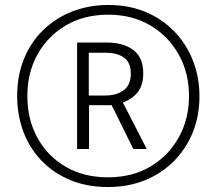

<svg xmlns="http://www.w3.org/2000/svg" viewBox="-20 -743 870 772"><path d="M414 9Q330 9 262.5 -19Q195 -47 147 -97Q99 -147 74 -213.5Q49 -280 49 -357Q49 -439 76.5 -506.5Q104 -574 154 -622.5Q204 -671 271 -697Q338 -723 416 -723Q498 -723 565 -695Q632 -667 680.5 -617Q729 -567 755.5 -500Q782 -433 782 -356Q782 -277 755 -210.5Q728 -144 678.5 -94.5Q629 -45 562 -18Q495 9 414 9ZM414 -30Q512 -30 585 -73.5Q658 -117 699 -191Q740 -265 740 -357Q740 -450 698.5 -524Q657 -598 584 -641Q511 -684 415 -684Q318 -684 245 -641Q172 -598 131 -524.5Q90 -451 90 -357Q90 -262 131 -188Q172 -114 245 -72Q318 -30 414 -30ZM290 -144V-572H408Q476 -572 516 -542Q556 -512 556 -448Q556 -400 533.5 -372Q511 -344 474 -331L570 -144H516L429 -320H338V-144ZM403 -359Q448 -359 477 -380Q506 -401 506 -447Q506 -491 479 -511Q452 -531 404 -531H337V-359Z"/></svg>

Font: Noto Sans Hebrew ExtraCondensed Light
Style: Regular
Weight: 300
Width: 2
Designer: Monotype Design Team
Foundry: Monotype Imaging Inc.
Version: Version 2.004; ttfautohint (v1.8.4.7-5d5b)